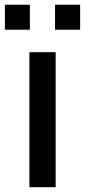

<svg xmlns="http://www.w3.org/2000/svg" viewBox="-39 -780 353 800"><path d="M-18.6 -760.3H85.4V-656.2H-18.6ZM190.4 -760.3H294.9V-656.2H190.4ZM83.5 -562.5V0H192.9V-562.5Z"/></svg>

Font: Manrope3 Semibold
Style: Regular
Weight: 600
Width: 4
Designer: Mikhail Sharanda
Foundry: Mikhail Sharanda
Version: Version 3.000;PS 003.000;hotconv 1.0.88;makeotf.lib2.5.64775